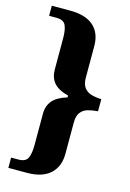

<svg xmlns="http://www.w3.org/2000/svg" viewBox="-132 -824 683 1011"><g transform="rotate(15 209.5 -318.0)"><path d="M20 124V68H60Q99 68 110.5 43.5Q122 19 122 -27V-198Q122 -242 146.5 -270.5Q171 -299 225 -315V-325Q170 -339 146 -367.5Q122 -396 122 -440V-610Q122 -656 110.5 -680.5Q99 -705 60 -705H20V-760H120Q205 -760 248 -721.5Q291 -683 291 -613V-442Q291 -405 305.5 -386Q320 -367 344.5 -360Q369 -353 399 -352V-286Q369 -284 344.5 -277Q320 -270 305.5 -251Q291 -232 291 -195V-25Q291 44 248 84Q205 124 120 124Z"/></g></svg>

Font: Noto Serif Myanmar SemiCondensed ExtraBold
Style: Regular
Weight: 800
Width: 4
Designer: Ben Mitchell and the Monotype Design Team
Foundry: Monotype Imaging Inc.
Version: Version 2.106; ttfautohint (v1.8.4.7-5d5b)